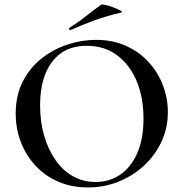

<svg xmlns="http://www.w3.org/2000/svg" viewBox="-20 -811 806 843"><path d="M366 12Q294 12 235.5 -13.5Q177 -39 135.5 -84Q94 -129 71.5 -187.5Q49 -246 49 -312Q49 -393 80.5 -454Q112 -515 164 -555.5Q216 -596 278 -616Q340 -636 401 -636Q475 -636 533.5 -609.5Q592 -583 633 -538Q674 -493 695.5 -436Q717 -379 717 -319Q717 -249 689 -189Q661 -129 612.5 -84Q564 -39 500.5 -13.5Q437 12 366 12ZM400 -12Q460 -12 507.5 -44Q555 -76 582.5 -138.5Q610 -201 610 -290Q610 -383 580 -455Q550 -527 494 -568.5Q438 -610 360 -610Q263 -610 209.5 -540.5Q156 -471 156 -348Q156 -276 174 -214.5Q192 -153 224.5 -107Q257 -61 301.5 -36.5Q346 -12 400 -12ZM290 -679Q286 -677 284 -682.5Q282 -688 285 -689Q325 -714 358 -740.5Q391 -767 424 -790Q427 -793 444.5 -789Q462 -785 480.5 -777.5Q499 -770 510 -764Q521 -758 512 -756Q445 -740 393 -721Q341 -702 290 -679Z"/></svg>

Font: Cormorant Light SemiBold
Style: Regular
Weight: 600
Version: Version 4.000